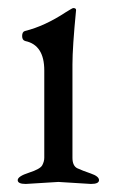

<svg xmlns="http://www.w3.org/2000/svg" viewBox="-20 -454 285 477"><path d="M206 3 125 -2 44 3Q24 3 24 -6.5Q24 -16 52 -25Q80 -34 85 -43.5Q90 -53 90 -62V-279Q90 -342 43 -352Q35 -354 35 -364.5Q35 -375 42 -377Q91 -389 144 -424Q160 -434 162 -434Q169 -434 169 -429Q160 -337 160 -294V-62Q160 -42 172 -36Q185 -30 205.5 -23Q226 -16 226 -6.5Q226 3 206 3Z"/></svg>

Font: EB Garamond
Style: Regular
Weight: 400
Version: Version 0.012